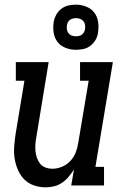

<svg xmlns="http://www.w3.org/2000/svg" viewBox="-20 -797 540 825"><path d="M177 8Q150 8 125.5 -0.5Q101 -9 84 -26.5Q67 -44 57 -67Q47 -90 43 -115.5Q39 -141 41 -167.5Q43 -194 47 -221L85 -450H48V-530H189L136 -207Q133 -192 132 -176.5Q131 -161 132.5 -146.5Q134 -132 139 -118Q144 -104 153 -93Q162 -82 176 -77Q190 -72 206 -72Q226 -72 246.5 -80.5Q267 -89 282 -105Q297 -121 305 -141Q313 -161 316 -182L361 -450H324V-530H465L390 -80H427V0H286L298 -69Q288 -53 275.5 -38Q263 -23 247 -12Q231 -1 212.5 3.5Q194 8 177 8ZM306 -583Q283 -583 261.5 -591.5Q240 -600 227 -617Q214 -634 210.5 -657Q207 -680 211 -704Q214 -720 222 -734.5Q230 -749 244 -759.5Q258 -770 274 -773.5Q290 -777 306 -777Q329 -777 350.5 -768.5Q372 -760 385 -743Q398 -726 401.5 -703Q405 -680 401 -656Q399 -640 390.5 -625.5Q382 -611 368.5 -600.5Q355 -590 338.5 -586.5Q322 -583 306 -583ZM306 -641Q313 -641 319.5 -642.5Q326 -644 331.5 -648Q337 -652 340.5 -658Q344 -664 345 -670Q347 -680 345.5 -689.5Q344 -699 338.5 -706Q333 -713 324.5 -716Q316 -719 306 -719Q300 -719 293.5 -717.5Q287 -716 281 -712Q275 -708 272 -702Q269 -696 268 -690Q266 -680 267.5 -670.5Q269 -661 274.5 -654Q280 -647 288.5 -644Q297 -641 306 -641Z"/></svg>

Font: Iosevka Slab Medium Oblique
Style: Regular
Weight: 500
Italic angle: -9°
Monospace: yes
Designer: Belleve Invis
Foundry: Belleve Invis
Version: Version 11.1.1; ttfautohint (v1.8.3)